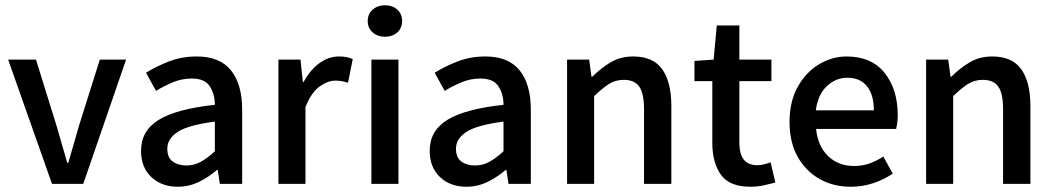

<svg xmlns="http://www.w3.org/2000/svg" viewBox="-20 -700 4010 731"><path d="M178 0 11 -473H117L195 -222Q205 -187 215.5 -151Q226 -115 236 -80H240Q250 -115 260.5 -151Q271 -187 281 -222L360 -473H460L297 0Z M657 11Q595 11 556 -26Q517 -63 517 -126Q517 -202 584 -243.5Q651 -285 798 -301Q798 -341 779 -371Q760 -401 710 -401Q673 -401 639 -387Q605 -373 574 -354L536 -423Q574 -447 623 -466Q672 -485 729 -485Q817 -485 859.5 -432Q902 -379 902 -282V0H817L809 -53H806Q774 -25 736.5 -7Q699 11 657 11ZM689 -70Q719 -70 744.5 -84Q770 -98 798 -124V-237Q697 -224 657 -198Q617 -172 617 -134Q617 -100 637.5 -85Q658 -70 689 -70Z M1040 0V-473H1124L1133 -388H1136Q1161 -434 1196 -459.5Q1231 -485 1270 -485Q1288 -485 1300 -482.5Q1312 -480 1323 -475L1305 -385Q1292 -389 1281.5 -391Q1271 -393 1257 -393Q1228 -393 1196.5 -370.5Q1165 -348 1143 -292V0Z M1394 0V-473H1497V0ZM1446 -560Q1418 -560 1399 -576.5Q1380 -593 1380 -620Q1380 -647 1399 -663.5Q1418 -680 1446 -680Q1474 -680 1492.5 -663.5Q1511 -647 1511 -620Q1511 -593 1492.5 -576.5Q1474 -560 1446 -560Z M1756 11Q1694 11 1655 -26Q1616 -63 1616 -126Q1616 -202 1683 -243.5Q1750 -285 1897 -301Q1897 -341 1878 -371Q1859 -401 1809 -401Q1772 -401 1738 -387Q1704 -373 1673 -354L1635 -423Q1673 -447 1722 -466Q1771 -485 1828 -485Q1916 -485 1958.5 -432Q2001 -379 2001 -282V0H1916L1908 -53H1905Q1873 -25 1835.5 -7Q1798 11 1756 11ZM1788 -70Q1818 -70 1843.5 -84Q1869 -98 1897 -124V-237Q1796 -224 1756 -198Q1716 -172 1716 -134Q1716 -100 1736.5 -85Q1757 -70 1788 -70Z M2139 0V-473H2223L2232 -408H2235Q2267 -440 2304.5 -462.5Q2342 -485 2391 -485Q2467 -485 2501.5 -436Q2536 -387 2536 -297V0H2432V-284Q2432 -344 2414 -370Q2396 -396 2355 -396Q2323 -396 2298 -380Q2273 -364 2242 -334V0Z M2837 11Q2757 11 2724.5 -35Q2692 -81 2692 -156V-391H2624V-468L2697 -473L2709 -603H2795V-473H2917V-391H2795V-156Q2795 -71 2863 -71Q2876 -71 2889.5 -74.5Q2903 -78 2914 -82L2932 -5Q2913 0 2888.5 5.5Q2864 11 2837 11Z M3218 11Q3153 11 3100.5 -18.5Q3048 -48 3017 -103Q2986 -158 2986 -236Q2986 -313 3017 -369Q3048 -425 3098 -455Q3148 -485 3203 -485Q3298 -485 3348 -422.5Q3398 -360 3398 -261Q3398 -245 3396 -231Q3394 -217 3392 -209H3087Q3094 -143 3133 -105.5Q3172 -68 3232 -68Q3263 -68 3290 -77.5Q3317 -87 3343 -104L3379 -39Q3345 -16 3304.5 -2.5Q3264 11 3218 11ZM3086 -280H3307Q3307 -339 3281 -371.5Q3255 -404 3206 -404Q3162 -404 3128 -372Q3094 -340 3086 -280Z M3506 0V-473H3590L3599 -408H3602Q3634 -440 3671.5 -462.5Q3709 -485 3758 -485Q3834 -485 3868.5 -436Q3903 -387 3903 -297V0H3799V-284Q3799 -344 3781 -370Q3763 -396 3722 -396Q3690 -396 3665 -380Q3640 -364 3609 -334V0Z"/></svg>

Font: Narnoor Medium
Style: Regular
Weight: 500
Designer: S. Sridhar Murthy
Foundry: SIL International
Version: Version 3.000